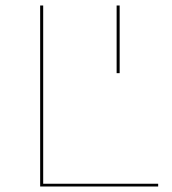

<svg xmlns="http://www.w3.org/2000/svg" viewBox="-20 -678 624 698"><path d="M137 -10H555V0H126V-658H137ZM415 -658V-412H404V-658Z"/></svg>

Font: EauTest Hairline
Style: Regular
Weight: 250
Designer: Christian Thalmann (Catharsis Fonts)
Version: Version 0.001;PS 000.001;hotconv 1.0.88;makeotf.lib2.5.64775